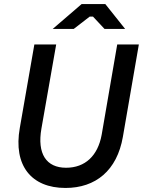

<svg xmlns="http://www.w3.org/2000/svg" viewBox="-20 -920 707 950"><path d="M304 10C453 10 559 -76 588 -243L667 -700H560L483 -253C464 -149 401 -90 307 -90C209 -90 163 -159 185 -284L258 -700H150L78 -287C45 -101 135 10 304 10ZM241 -777H345L424 -838H440L497 -777H599L501 -900H384Z"/></svg>

Font: Fixel Text 20240404 Medium
Style: Italic
Weight: 500
Width: 4
Italic angle: -10°
Designer: AlfaBravo + MacPaw
Foundry: Kyrylo Tkachov, Marchela Mozhyna, Serhii Makarenko, Maria Weinstein, Zakhar Kryvoshyya
Version: Version 1.211;Glyphs 3.2 (3225)